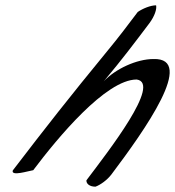

<svg xmlns="http://www.w3.org/2000/svg" viewBox="-20 -640 658 722"><path d="M28 1C21 24 86 3 105 0C196 -121 378 -341 494 -341C588 -328 388 -72 305 38C304 51 317 62 339 62C358 55 383 37 399 16C524 -150 718 -423 557 -418C494 -418 414 -381 370 -334C442 -420 483 -475 542 -553C562 -580 570 -606 567 -620C546 -620 517 -608 498 -595C456 -539 427 -501 381 -445C243 -277 152 -161 28 1Z"/></svg>

Font: Snowfall
Style: SuperObl
Weight: 400
Designer: Jasper
Foundry: Cannot Into Space Fonts
Version: Version 0.9